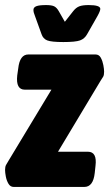

<svg xmlns="http://www.w3.org/2000/svg" viewBox="-38 -738 431 758"><path d="M16 0Q3 0 -4.5 -12.5Q-12 -25 -15 -41Q-18 -57 -18 -67Q-18 -80 -14 -87Q-10 -94 -4 -104L165 -384H60Q24 -384 30 -440L34 -468Q40 -523 74 -523H339Q353 -523 360 -510Q367 -497 370 -481Q373 -465 373 -455Q373 -442 369.5 -435.5Q366 -429 359 -419L191 -139H309Q346 -139 339 -83L336 -55Q330 0 295 0ZM312 -718Q358 -718 358 -703Q358 -695 347 -675L306 -603Q296 -585 278 -578.5Q260 -572 212 -572Q165 -572 148.5 -578.5Q132 -585 126 -603L100 -675Q94 -689 94 -699Q94 -709 105.5 -713.5Q117 -718 144 -718Q166 -718 176 -713Q186 -708 194 -694L218 -652L251 -694Q262 -708 275 -713Q288 -718 312 -718Z"/></svg>

Font: Asap Condensed Condensed ExtraBold
Style: Italic
Weight: 800
Width: 3
Italic angle: -6°
Designer: Pablo Cosgaya
Foundry: Omnibus-Type
Version: Version 3.001; ttfautohint (v1.8.4.7-5d5b)